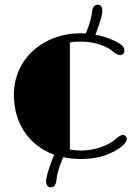

<svg xmlns="http://www.w3.org/2000/svg" viewBox="-20 -673 600 824"><path d="M204.1 11.2C179.7 76.7 174.8 104.5 179.2 116.7C183.1 129.9 195.3 132.8 204.6 129.9C214.4 127 220.2 118.7 222.7 96.7C223.6 84 230.5 55.7 238.3 34.7L251 1.5C273.9 6.3 298.8 9.3 324.7 9.3C392.1 9.3 442.9 -3.9 493.7 -37.6C515.1 -53.7 523.9 -65.4 523.9 -77.1C523.9 -87.9 515.1 -93.8 509.3 -93.8C499 -93.8 492.7 -89.8 479 -78.1C443.8 -47.4 386.2 -26.9 327.1 -26.9C314.9 -26.9 296.9 -28.3 279.8 -31.2V-490.7C293 -493.2 306.6 -494.6 323.2 -494.6C363.3 -494.6 390.1 -488.8 421.4 -477.1C439.9 -469.7 457 -460 469.7 -447.8C481 -439.9 487.8 -436.5 496.1 -436.5C505.4 -436.5 514.2 -443.8 514.2 -456.5C514.2 -475.6 491.7 -489.3 464.4 -501C439.9 -511.7 414.6 -519.5 389.2 -524.4L393.1 -533.2C417.5 -598.6 422.4 -626.5 418 -638.7C414.1 -651.9 401.9 -654.8 392.6 -651.9C382.8 -648.9 377 -640.6 374.5 -618.7C373.5 -606 366.7 -577.6 358.9 -556.6L348.1 -529.3C341.3 -529.8 334.5 -530.3 328.1 -530.3C164.6 -530.3 39.6 -420.4 39.6 -265.6C39.6 -143.1 105.5 -47.4 212.9 -8.8Z"/></svg>

Font: Limelight
Style: Regular
Weight: 400
Designer: Nicole Fally
Foundry: Nicole Fally
Version: Version 1.002